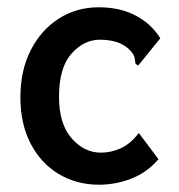

<svg xmlns="http://www.w3.org/2000/svg" viewBox="-20 -496 490 527"><path d="M252 11Q190 11 141 -18.5Q92 -48 64 -102Q36 -156 36 -229Q36 -303 64.5 -358.5Q93 -414 141.5 -445Q190 -476 251 -476Q309 -476 352 -453.5Q395 -431 420 -391L365 -323L359 -316L352 -321Q351 -329 349.5 -337.5Q348 -346 337 -358Q321 -374 300.5 -380.5Q280 -387 254 -387Q210 -387 176 -348.5Q142 -310 142 -230Q142 -156 176.5 -116.5Q211 -77 257 -77Q285 -77 311.5 -89Q338 -101 361 -131L415 -59Q383 -22 340 -5.5Q297 11 252 11Z"/></svg>

Font: Inconsolata SemiCondensed Bold
Style: Regular
Weight: 700
Width: 4
Monospace: yes
Designer: Raph Levien, Cyreal, Brenton Simpson
Foundry: Raph Levien, Cyreal, Google
Version: Version 3.001; ttfautohint (v1.8.2.53-6de2)